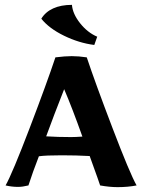

<svg xmlns="http://www.w3.org/2000/svg" viewBox="-20 -765 585 790"><path d="M392 -2 381 -34 349 -123Q295 -126 234 -126Q168 -126 140 -122Q114 -55 97 -2Q73 4 54 4Q29 4 3 -2Q31 -52 102 -238Q173 -424 208 -529Q248 -534 275 -534Q304 -534 337 -529Q372 -424 443 -238Q514 -52 542 -2Q506 5 464 5Q431 5 392 -2ZM319 -203Q277 -321 244 -398Q201 -289 170 -204Q218 -201 272 -201Q291 -201 319 -203ZM150 -688Q167 -716 199 -730.5Q231 -745 276 -745Q279 -708 309.5 -669.5Q340 -631 380 -614L368 -580Q305 -588 243.5 -618Q182 -648 150 -688Z"/></svg>

Font: Mirza
Style: Bold
Weight: 700
Designer: Arabic design by Kourosh Beigpour, Latin design by Eduardo Tunni, engineering by Lasse Fister
Version: Version 1.0010g